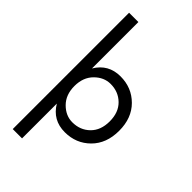

<svg xmlns="http://www.w3.org/2000/svg" viewBox="-298 -863 1167 1167"><g transform="rotate(45 285.0 -280.0)"><path d="M297 -395Q240 -395 195 -350Q150 -305 150 -230Q150 -155 195 -110Q240 -65 297 -65Q364 -65 409 -109Q454 -153 454 -230Q454 -307 409 -351Q364 -395 297 -395ZM307 10Q203 10 150 -79V220H70V-780H150V-381Q203 -470 307 -470Q404 -470 469.5 -404.5Q535 -339 535 -230Q535 -121 469.5 -55.5Q404 10 307 10Z"/></g></svg>

Font: renner_400book
Style: Book
Weight: 400
Version: Version 003.000 ; ttfautohint (v0.97) -l 8 -r 50 -G 200 -x 1